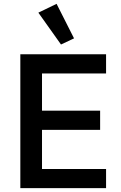

<svg xmlns="http://www.w3.org/2000/svg" viewBox="-20 -981 633 1001"><path d="M86 0V-698H533V-598H199V-404H502V-304H199V-100H533V0ZM180 -915 275 -961 366 -781 298 -749Z"/></svg>

Font: IBM Plex Sans Arabic Medm
Style: Regular
Weight: 500
Designer: Mike Abbink, Paul van der Laan, Pieter van Rosmalen, Wael Morcos, Khajak Apelian
Foundry: Bold Monday
Version: Version 1.005